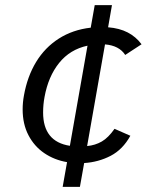

<svg xmlns="http://www.w3.org/2000/svg" viewBox="-20 -624 640 746"><path d="M240.5 6Q191 -2.5 152 -29Q113 -55.5 90.5 -98.8Q68 -142 68 -199Q68 -226 73 -253Q86 -326.5 120.2 -383Q154.5 -439.5 208.5 -474Q262.5 -508.5 332.5 -516.5L348 -604H415L400 -518Q444 -514.5 476 -498Q508 -481.5 530 -452L466.5 -410.5Q443 -447 388 -451.5L318.5 -56.5Q350 -59.5 375.5 -74.2Q401 -89 425 -123.5L486.5 -96.5Q457 -43 409.8 -18.5Q362.5 6 307 9.5L290.5 102H223.5ZM147.5 -187Q147.5 -73.5 251.5 -57.5L320 -446.5Q252 -432 209.8 -379.5Q167.5 -327 153 -247Q147.5 -217.5 147.5 -187Z"/></svg>

Font: JuliaMono Italic
Style: Regular
Weight: 400
Italic angle: -9°
Monospace: yes
Designer: cormullion
Foundry: corm
Version: Version 0.049; ttfautohint (v1.8.4)